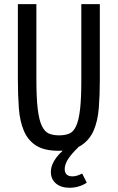

<svg xmlns="http://www.w3.org/2000/svg" viewBox="-20 -707 560 913"><path d="M65 -687.3V-329.9Q65 -254.1 69.7 -191.7Q74.4 -129.3 93.9 -84.2Q113.3 -39.1 152.1 -14.6Q190.9 10 258.3 10Q326.9 10 366.5 -15.9Q406.1 -41.7 425.6 -86.9Q445 -132 449.9 -193.6Q454.7 -255.3 454.7 -327.1V-687.3H366.7V-327.1Q366.7 -239.3 360.7 -187.1Q354.7 -134.9 341.8 -107.2Q328.9 -79.6 308.9 -71.5Q289 -63.4 261.4 -63.4Q232.9 -63.4 212.6 -71.9Q192.3 -80.3 179 -108.2Q165.7 -136.1 159.4 -189.1Q153 -242.1 153 -331V-687.3ZM370.9 118.4Q354.7 126 344.6 128.8Q334.4 131.6 324.3 131.6Q306.3 131.6 297 122.8Q287.7 114 287.7 96.4Q287.7 75.3 303.6 49.9Q319.6 24.4 352.9 -7.1L320.1 -22.9Q272.6 9 247.2 43.1Q221.9 77.3 221.9 110.7Q221.9 145.1 246.1 165.5Q270.4 185.9 311 185.9Q332.3 185.9 353.4 179.8Q374.6 173.7 392.6 161.7Z"/></svg>

Font: Secuela Black
Style: Regular
Weight: 900
Designer: Fernando Haro
Foundry: deFharo
Version: Version 1.704